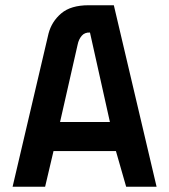

<svg xmlns="http://www.w3.org/2000/svg" viewBox="-20 -712 645 732"><path d="M165 -584Q177 -630 213.5 -661Q250 -692 318 -692H414L577 0H461L422 -136H184L152 0H28ZM323 -588Q303 -589 291.5 -575.5Q280 -562 276 -542L209 -247H399Z"/></svg>

Font: Panefresco 800wt
Style: Regular
Weight: 800
Designer: Campivisivi
Foundry: Campivisivi & Chank Co
Version: Version 1.001